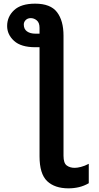

<svg xmlns="http://www.w3.org/2000/svg" viewBox="-20 -789 540 1049"><path d="M354 240Q279 240 237.5 200.5Q196 161 196 65V-531H173Q95 -531 57 -565.5Q19 -600 19 -647Q19 -698 57 -733.5Q95 -769 172 -769Q256 -769 291.5 -722.5Q327 -676 327 -594V62Q327 102 344.5 115Q362 128 388 128Q402 128 422 123Q442 118 465 106V212Q439 227 411.5 233.5Q384 240 354 240ZM174 -605H196V-637Q196 -665 181 -677.5Q166 -690 148 -690Q131 -690 120.5 -679.5Q110 -669 110 -655Q110 -630 127.5 -617.5Q145 -605 174 -605Z"/></svg>

Font: Noto Sans Mono ExtraCondensed
Style: Bold
Weight: 700
Width: 2
Designer: Monotype Design Team
Foundry: Monotype Imaging Inc.
Version: Version 2.014